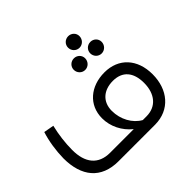

<svg xmlns="http://www.w3.org/2000/svg" viewBox="-176 -963 1170 1170"><g transform="rotate(-45 409.5 -378.0)"><path d="M546 -657C574 -657 596 -680 596 -708C596 -735 574 -756 547 -756C519 -756 497 -734 497 -707C497 -679 519 -657 546 -657ZM475 -537C503 -537 525 -560 525 -588C525 -615 503 -636 476 -636C448 -636 426 -614 426 -587C426 -559 448 -537 475 -537ZM568 -587C568 -559 590 -537 617 -537C645 -537 667 -560 667 -588C667 -615 645 -636 618 -636C590 -636 568 -614 568 -587ZM747 -228C747 -359 669 -444 547 -444C427 -444 339 -370 339 -256C339 -185 373 -118 429 -73H225C126 -73 73 -136 74 -250C74 -307 82 -373 97 -434L31 -446C12 -387 1 -316 0 -250C0 -95 75 0 225 0H541C668 -1 747 -96 747 -228ZM539 -73H507C451 -104 413 -172 413 -246C413 -325 467 -371 547 -371C629 -371 673 -319 673 -228C673 -134 623 -73 539 -73Z"/></g></svg>

Font: Juman Normal
Style: Regular
Weight: 300
Designer: Bandar Raffah (Arabic) Julieta Ulanovsky (Latin)
Foundry: Caramella
Version: Version 5.022;PS 005.022;hotconv 1.0.88;makeotf.lib2.5.64775